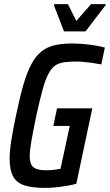

<svg xmlns="http://www.w3.org/2000/svg" viewBox="-20 -908 536 936"><path d="M198 8Q138 8 100 -4Q62 -16 44.5 -47Q27 -78 27 -134Q27 -171 35 -223Q43 -275 58 -345Q76 -432 93.5 -493Q111 -554 132 -593.5Q153 -633 180 -655.5Q207 -678 244.5 -687Q282 -696 332 -696Q357 -696 386 -693.5Q415 -691 442.5 -686.5Q470 -682 491 -676L474 -594Q454 -598 431.5 -601Q409 -604 389.5 -606Q370 -608 357 -608Q320 -608 293.5 -604.5Q267 -601 249 -588.5Q231 -576 216 -548Q201 -520 187.5 -470.5Q174 -421 157 -344Q142 -271 133.5 -223.5Q125 -176 125 -147Q125 -119 133.5 -104Q142 -89 160.5 -83.5Q179 -78 207 -78Q220 -78 232 -79Q244 -80 255.5 -82Q267 -84 275 -85L320 -294H240L258 -380H430L352 -12Q329 -6 302.5 -1.5Q276 3 248.5 5.5Q221 8 198 8ZM292 -755 243 -882 245 -888H311L352 -806L424 -888H496L494 -882L397 -755Z"/></svg>

Font: Saira Condensed Medium
Style: Italic
Weight: 500
Width: 3
Italic angle: -12°
Designer: Hector Gatti with collaboration of the Omnibus-Type team
Foundry: Omnibus-Type
Version: Version 1.101